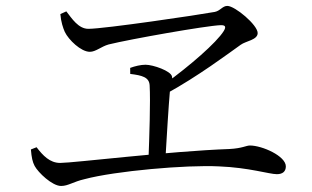

<svg xmlns="http://www.w3.org/2000/svg" viewBox="-20 -672 1040 640"><path d="M528.9 -392 532.4 -358.6C641.3 -418.3 739.9 -492.7 782.3 -522.7C799.7 -535.5 838.9 -538.7 838.9 -561.9C838.9 -588.7 763.3 -652.3 737.8 -652.3C721.6 -652.3 714.6 -636.1 696 -632.3C643.1 -622.5 328 -575.9 274.6 -575.9C241.3 -575.9 219.3 -610.6 201.1 -634.1L181.2 -625.1C183.3 -599.1 190.1 -578.9 196 -565.6C208.6 -539.3 249.8 -499.3 279.5 -499.3C299.3 -499.3 317.3 -516.9 342 -523.8C415.2 -541.8 666.6 -586.2 715.2 -588.1C731 -588.5 734.6 -583.3 725.9 -568.7C702 -530 611.6 -451.6 528.9 -392ZM183.6 -52.1C207.3 -52.1 224.2 -66.2 261.7 -74.8C364.5 -102.2 601.4 -122.9 709.5 -117.4C810.6 -113.4 877.4 -91.4 902.9 -91.4C921.9 -91.4 932.8 -100.2 932.8 -117.4C932.8 -151.9 853.8 -187 813 -187C800.5 -187 788.1 -177.6 744.7 -175.3C545 -168.2 224.8 -128.9 180.6 -128.9C145.7 -128.9 122.8 -154 101.9 -181.2L83 -173.8C85.3 -146.7 88.3 -132.5 95.5 -118.8C107.2 -97 153.8 -52.1 183.6 -52.1ZM474.8 -137 531.1 -137.7C535.6 -214.9 542.2 -321.7 546.1 -365.1C548.9 -391.3 556.5 -400.5 553.4 -416.7C550.2 -435.5 490.3 -456.2 465.2 -456.2C448.9 -456.2 429.7 -451.5 413.9 -445.7L414.1 -425.6C453.9 -420.7 477.2 -414.7 478.8 -387.6C481.9 -336 477.8 -213.5 474.8 -137Z"/></svg>

Font: Source Han Serif TW VF
Style: Regular
Weight: 250
Designer: Ryoko NISHIZUKA 西塚涼子 (kana & ideographs); Frank Grießhammer (Latin, Greek & Cyrillic); Wenlong ZHANG 张文龙 (bopomofo); San
Foundry: Adobe
Version: Version 2.002;hotconv 1.1.0;makeotfexe 2.6.0